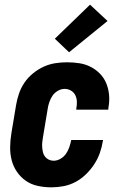

<svg xmlns="http://www.w3.org/2000/svg" viewBox="-20 -795 540 823"><path d="M200 8Q171 8 142.5 2Q114 -4 91.5 -19.5Q69 -35 53 -58Q37 -81 30 -108.5Q23 -136 23.5 -165.5Q24 -195 29 -225L49 -345Q53 -369 61.5 -394Q70 -419 85 -441Q100 -463 121.5 -480.5Q143 -498 167 -509Q191 -520 216.5 -524Q242 -528 267 -528Q294 -528 320 -524Q346 -520 368.5 -508.5Q391 -497 408.5 -479Q426 -461 435.5 -438Q445 -415 447.5 -388.5Q450 -362 445 -335L444 -325H307V-329Q310 -344 309.5 -359Q309 -374 303 -386.5Q297 -399 284.5 -406.5Q272 -414 257 -414Q242 -414 227.5 -405.5Q213 -397 204.5 -384Q196 -371 191 -356Q186 -341 184 -326L164 -206Q162 -195 161 -184Q160 -173 161 -162Q162 -151 164.5 -141Q167 -131 173.5 -123Q180 -115 189.5 -110.5Q199 -106 210 -106Q225 -106 239.5 -114.5Q254 -123 263 -136Q272 -149 277 -164Q282 -179 285 -193V-195H422L421 -191Q417 -165 408 -139.5Q399 -114 384 -91Q369 -68 348.5 -48Q328 -28 303.5 -15Q279 -2 252.5 3Q226 8 200 8ZM276 -571 215 -629 366 -775 441 -705Z"/></svg>

Font: Iosevka Term Curly Hv Obl
Style: Regular
Weight: 900
Italic angle: -9°
Designer: Belleve Invis
Foundry: Belleve Invis
Version: Version 32.3.0